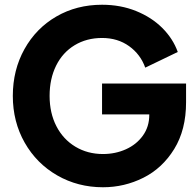

<svg xmlns="http://www.w3.org/2000/svg" viewBox="-20 -777 824 809"><path d="M34 -373Q34 -482 83 -570Q132 -658 217.5 -707.5Q303 -757 410 -757Q488 -757 553.5 -730.5Q619 -704 664 -659Q709 -614 729 -558L592 -492Q572 -548 524 -582.5Q476 -617 410 -617Q345 -617 294.5 -586.5Q244 -556 216.5 -500.5Q189 -445 189 -373Q189 -301 217.5 -245.5Q246 -190 297.5 -159Q349 -128 414 -128Q466 -128 510.5 -148Q555 -168 582 -205.5Q609 -243 609 -293V-295H410V-425H764V-346Q764 -230 714 -149Q664 -68 584 -28Q504 12 414 12Q308 12 221 -38Q134 -88 84 -176Q34 -264 34 -373Z"/></svg>

Font: BLUETTI 2.0
Style: Bold
Weight: 700
Designer: Stijn de Vries
Foundry: tokotype
Version: Version 2.005;October 31, 2023;FontCreator 14.0.0.2814 64-bi